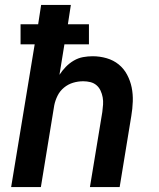

<svg xmlns="http://www.w3.org/2000/svg" viewBox="-20 -755 640 775"><path d="M25 0 120 -576H63V-657H134L146 -735H266L254 -657H339V-576H240L220 -453Q231 -470 245.5 -485Q260 -500 278 -510.5Q296 -521 315.5 -524.5Q335 -528 354 -528Q383 -528 410.5 -520Q438 -512 459 -495Q480 -478 493 -453.5Q506 -429 511.5 -402Q517 -375 516 -345.5Q515 -316 510 -287L463 0H343L393 -303Q395 -318 396 -333Q397 -348 394.5 -362Q392 -376 386 -389Q380 -402 369.5 -411Q359 -420 345 -423.5Q331 -427 316 -427Q295 -427 275 -421Q255 -415 238.5 -401.5Q222 -388 212.5 -369Q203 -350 199 -330L145 0Z"/></svg>

Font: Zed Sans Extended
Style: Bold Italic
Weight: 700
Width: 7
Italic angle: -9°
Designer: Belleve Invis
Foundry: Belleve Invis
Version: Version 1.0.0; ttfautohint (v1.8.4)